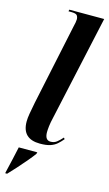

<svg xmlns="http://www.w3.org/2000/svg" viewBox="-146 -809 610 1079"><g transform="rotate(15 159.0 -269.5)"><path d="M150 10Q46 10 46 -91Q46 -111 50.5 -137Q55 -163 63 -204L163 -677Q166 -688 168 -699.5Q170 -711 170 -718Q170 -731 163.5 -740.5Q157 -750 129 -750H113L115 -760H318L184 -149Q177 -120 174.5 -98Q172 -76 172 -63Q172 -16 205 -16Q226 -16 241 -28Q256 -40 272 -58L278 -50Q263 -32 247.5 -18.5Q232 -5 209.5 2.5Q187 10 150 10ZM6 215Q17 170 25 133.5Q33 97 41 61H149L146 71Q132 90 108.5 118Q85 146 60 173.5Q35 201 16 221H5Z"/></g></svg>

Font: Noto Serif Display ExtraCondensed
Style: Bold Italic
Weight: 700
Width: 2
Italic angle: -12°
Designer: Monotype Design Team
Foundry: Monotype Imaging Inc.
Version: Version 2.009